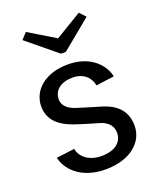

<svg xmlns="http://www.w3.org/2000/svg" viewBox="-139 -813 752 914"><g transform="rotate(-20 237.5 -356.5)"><path d="M400 -698.3 371.7 -729.2 237.5 -648.3 103.3 -729.2 75 -698.3 225 -575H250ZM37.5 -115.8C47.5 -61.7 106.7 15.8 237.5 15.8C361.7 15.8 437.5 -49.2 437.5 -133.3C437.5 -220 377.5 -255 322.5 -271.7C291.7 -280.8 237.5 -296.7 201.7 -308.3C175 -317.5 140.8 -335.8 140.8 -373.3C140.8 -420 178.3 -449.2 237.5 -449.2C296.7 -449.2 326.7 -411.7 332.5 -375L424.2 -387.5C415 -440 359.2 -515.8 237.5 -515.8C124.2 -515.8 50.8 -453.3 50.8 -370C50.8 -291.7 113.3 -257.5 160.8 -240C197.5 -226.7 250 -211.7 287.5 -200.8C311.7 -193.3 347.5 -175 347.5 -130C347.5 -82.5 309.2 -50.8 240.8 -50.8C171.7 -50.8 135 -90.8 129.2 -127.5Z"/></g></svg>

Font: Boon Medium
Style: Regular
Weight: 500
Designer: Sungsit Sawaiwan
Foundry: FontUni
Version: Version 2.0